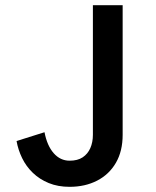

<svg xmlns="http://www.w3.org/2000/svg" viewBox="-20 -715 604 742"><path d="M249 7Q204 7 168.5 -7.5Q133 -22 107 -47Q81 -72 65.5 -104Q50 -136 44 -170L152 -204Q162 -152 187.5 -123Q213 -94 249 -94Q280 -94 299.5 -107Q319 -120 329 -142.5Q339 -165 339 -194V-695H454V-194Q454 -131 428 -86Q402 -41 355.5 -17Q309 7 249 7Z"/></svg>

Font: Parkinsans Medium
Style: Regular
Weight: 500
Designer: Red Stone, Indian Type Foundry
Foundry: Indian Type Foundry
Version: Version 1.000